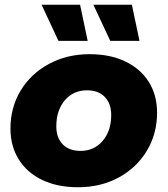

<svg xmlns="http://www.w3.org/2000/svg" viewBox="-20 -779 705 808"><path d="M24 -238Q24 -327 67 -398Q110 -469 186 -510Q262 -551 357 -551Q443 -551 507 -520.5Q571 -490 606 -434.5Q641 -379 641 -305Q641 -216 598 -144.5Q555 -73 479.5 -32Q404 9 308 9Q222 9 158 -21.5Q94 -52 59 -108Q24 -164 24 -238ZM448 -295Q448 -343 421 -371Q394 -399 346 -399Q289 -399 253 -357Q217 -315 217 -247Q217 -199 244 -171.5Q271 -144 319 -144Q376 -144 412 -186Q448 -228 448 -295ZM155 -759H317L349 -607H226ZM373 -759H535L567 -607H444Z"/></svg>

Font: Montserrat Alternates ExtraBold
Style: Italic
Weight: 800
Italic angle: -11.3°
Designer: Julieta Ulanovsky
Foundry: Julieta Ulanovsky
Version: Version 7.200